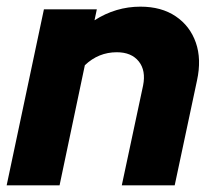

<svg xmlns="http://www.w3.org/2000/svg" viewBox="-27 -557 646 577"><path d="M-7 0 105 -529H264L257 -496Q321 -537 395 -537Q458 -537 501 -508Q544 -479 561.5 -429Q579 -379 565 -315L498 0H339L403 -300Q412 -345 390 -372.5Q368 -400 324 -400Q269 -400 228 -361L152 0Z"/></svg>

Font: Red Hat Display Black
Style: Italic
Weight: 900
Italic angle: -12°
Designer: Pentagram, MCKL
Foundry: Pentagram, MCKL
Version: Version 1.023; ttfautohint (v1.8.3)